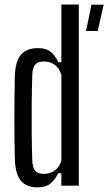

<svg xmlns="http://www.w3.org/2000/svg" viewBox="-20 -820 478 848"><path d="M145.5 7.5Q96.5 7.5 72 -22Q47.5 -51.5 45.5 -118Q44.5 -158.5 44 -203.8Q43.5 -249 43.5 -296.2Q43.5 -343.5 44 -390.8Q44.5 -438 45.5 -482.5Q47.5 -549.5 72.8 -578.5Q98 -607.5 147 -607.5Q183 -607.5 202.8 -592Q222.5 -576.5 238 -545H251V-800H328V0H251V-55H237.5Q222 -25 202 -8.8Q182 7.5 145.5 7.5ZM173 -52Q200 -52 220.8 -66.2Q241.5 -80.5 251 -110.5V-489.5Q241.5 -520 221 -534.2Q200.5 -548.5 173 -548.5Q147 -548.5 135.2 -534.2Q123.5 -520 122.5 -488Q120.5 -422.5 120 -357.8Q119.5 -293 120 -231.2Q120.5 -169.5 122.5 -112.5Q123.5 -80.5 135 -66.2Q146.5 -52 173 -52ZM360 -683 384 -799.5H438L411.5 -683Z"/></svg>

Font: Big Shoulders Display Thin Medium
Style: Regular
Weight: 500
Version: Version 2.002